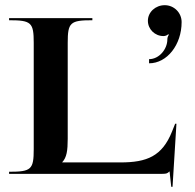

<svg xmlns="http://www.w3.org/2000/svg" viewBox="-20 -670 750 740"><path d="M550 -590C550 -557.4 576.9 -531 610 -531C617 -531 625 -534 628 -538L631 -536C628 -532 625 -526.1 625 -518C625 -480.5 593.4 -442 554.5 -442V-426C623.8 -426 680 -497.2 680 -585C680 -620.9 650.9 -650 615 -650C579.1 -650 550 -623.1 550 -590ZM15 0H606C622 0 625.6 -2 632.6 -9H633.6L640 50H645L660 -193H655L643 -163C605.1 -68.2 546.6 -44 444.5 -44H220V-45C237 -63 241 -89.5 241 -135V-505C241 -583.3 250.5 -592 336 -592V-600H15V-592C100.5 -592 110 -583.3 110 -505V-95C110 -16.7 100.5 -8 15 -8Z"/></svg>

Font: Prida01
Style: Black
Weight: 900
Designer: gluk
Foundry: gluk
Version: Version 00.072